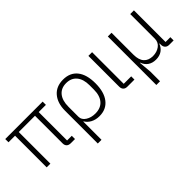

<svg xmlns="http://www.w3.org/2000/svg" viewBox="13 -1215 2090 2090"><g transform="rotate(-45 1057.5 -170.0)"><path d="M493 -50H565V0H502Q469 0 452.5 -16.5Q436 -33 436 -62V-487H186V0H129V-487H28V-537H604V-487H493Z M706 -294Q706 -411 765 -480.5Q824 -550 930 -550Q1037 -550 1094.5 -478Q1152 -406 1152 -272Q1152 -136 1093.5 -61.5Q1035 13 931 13Q874 13 831 -10Q788 -33 767 -70H763V210H706ZM1091 -236V-303Q1091 -395 1048 -447Q1005 -499 927 -499Q849 -499 806 -446.5Q763 -394 763 -298V-144Q763 -98 809 -68.5Q855 -39 918 -39Q1002 -39 1046.5 -90.5Q1091 -142 1091 -236Z M1371 0Q1340 0 1324 -17Q1308 -34 1308 -64V-537H1365V-50H1480V0Z M1607 210V-537H1664V-200Q1664 -119 1700.5 -78.5Q1737 -38 1805 -38Q1865 -38 1908.5 -70Q1952 -102 1952 -159V-537H2009V-50H2083V0H2016Q1986 0 1969 -17.5Q1952 -35 1952 -65V-85H1948Q1931 -39 1893.5 -13Q1856 13 1801 13Q1747 13 1709.5 -12.5Q1672 -38 1655 -86H1651L1664 59V210Z"/></g></svg>

Font: IBM Plex Sans JP Light
Style: Regular
Weight: 300
Designer: Mike Abbink; Paul van der Laan; Pieter van Rosmalen; Wujin Sim; Yejin Wi; Jinhee Kim; Boomi Park; Yona Kim; Kichan Ma
Foundry: Sandoll Inc.
Version: Version 1.002